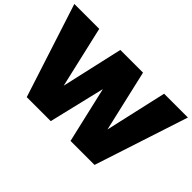

<svg xmlns="http://www.w3.org/2000/svg" viewBox="-115 -1026 1352 1352"><g transform="rotate(45 560.5 -350.5)"><path d="M-5 -701H243L349 -241L453 -701H679L785 -241L889 -701H1126L897 0H658L561 -419L461 0H222Z"/></g></svg>

Font: MontserratBlack
Style: Regular
Weight: 900
Designer: Julieta Ulanovsky
Foundry: Julieta Ulanovsky
Version: Version 4.000